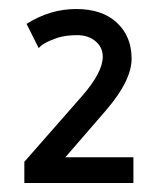

<svg xmlns="http://www.w3.org/2000/svg" viewBox="-20 -650 371 426"><path d="M208 -524Q208 -545 192 -558.5Q176 -572 151 -572Q126 -572 107 -566Q73 -554 66 -543L39 -597Q91 -630 149 -630Q207 -630 239.5 -599.5Q272 -569 272 -520Q272 -471 215 -405L125 -301H276V-244H34V-291L163 -438Q208 -490 208 -524Z"/></svg>

Font: Imprima
Style: Regular
Weight: 400
Version: Version 1.001